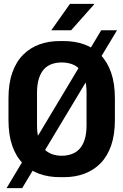

<svg xmlns="http://www.w3.org/2000/svg" viewBox="-20 -909 640 996"><path d="M290 10Q232 10 183.5 -7.5Q135 -25 99 -61Q63 -97 43.5 -153Q24 -209 24 -287V-399Q24 -476 44 -532.5Q64 -589 100 -625Q136 -661 184 -678.5Q232 -696 289 -696H311Q369 -696 417.5 -678.5Q466 -661 501.5 -624.5Q537 -588 556.5 -532Q576 -476 576 -399V-287Q576 -210 556.5 -154Q537 -98 501.5 -62Q466 -26 418 -8Q370 10 312 10ZM300 -101Q327 -101 351 -109.5Q375 -118 392 -136Q409 -154 419 -184.5Q429 -215 429 -260V-427Q429 -472 419 -502.5Q409 -533 392 -551Q375 -569 351 -577Q327 -585 300 -585Q273 -585 249.5 -577Q226 -569 209 -551Q192 -533 182 -502.5Q172 -472 172 -427V-260Q172 -215 182 -184.5Q192 -154 209 -136Q226 -118 249.5 -109.5Q273 -101 300 -101ZM14 67 505 -752H587L95 67ZM246 -752 343 -889H468V-886L349 -752Z"/></svg>

Font: Chivo Mono Medium SemiBold
Style: Regular
Weight: 600
Monospace: yes
Version: Version 1.008